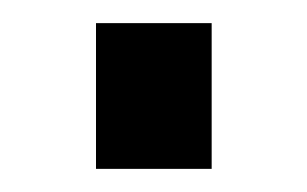

<svg xmlns="http://www.w3.org/2000/svg" viewBox="-20 -146 265 166"><path d="M63 0V-126H163V0Z"/></svg>

Font: Cairo Play SemiBold
Style: Regular
Weight: 600
Designer: Mohamed Gaber, Accademia di Belle Arti di Urbino
Foundry: Kief Type Foundry, Accademia di Belle Arti di Urbino
Version: Version 3.130;gftools[0.9.24]